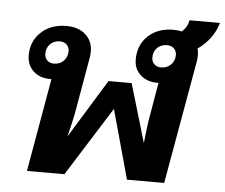

<svg xmlns="http://www.w3.org/2000/svg" viewBox="-49 -706 893 761"><g transform="rotate(5 398.0 -325.5)"><path d="M716 -542Q720 -531 720 -515Q720 -508 718 -492L631 0H483L407 -275L234 0H85L150 -371H144Q103 -371 77.5 -395Q52 -419 52 -457Q52 -514 91 -550Q130 -586 191 -586Q239 -586 267.5 -560.5Q296 -535 296 -493Q296 -486 294 -470L254 -241Q249 -215 233 -150L376 -383H468L537 -150Q542 -201 548 -241L574 -393H569Q528 -393 502 -416.5Q476 -440 476 -478Q476 -536 514.5 -572Q553 -608 615 -608Q635 -608 648 -604Q670 -623 675 -651H796Q777 -585 716 -542ZM633 -509Q633 -525 622.5 -535Q612 -545 595 -545Q571 -545 556 -530Q541 -515 541 -491Q541 -475 551.5 -465Q562 -455 579 -455Q602 -455 617.5 -470.5Q633 -486 633 -509ZM208 -487Q208 -503 197.5 -513Q187 -523 171 -523Q147 -523 132 -508Q117 -493 117 -469Q117 -453 127.5 -443Q138 -433 154 -433Q178 -433 193 -448.5Q208 -464 208 -487Z"/></g></svg>

Font: Sarabun
Style: Bold Italic
Weight: 700
Italic angle: -10°
Designer: Suppakit Chalermlarp | Katatrad Co.,Ltd.
Foundry: Cadson Demak Co.,Ltd.
Version: Version 1.000; ttfautohint (v1.6)